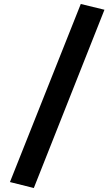

<svg xmlns="http://www.w3.org/2000/svg" viewBox="-20 -835 551 965"><path d="M505 -786 150 110 30 80 386 -815Z"/></svg>

Font: Fira Sans SemiBold
Style: Italic
Weight: 600
Italic angle: -8°
Designer: bBox Type GmbH & Carrois Corporate GbR & Edenspiekermann AG
Foundry: bBox Type GmbH & Carrois Corporate GbR & Edenspiekermann AG
Version: Version 4.301